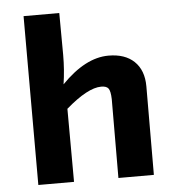

<svg xmlns="http://www.w3.org/2000/svg" viewBox="-51 -746 698 793"><g transform="rotate(-5 298.0 -350.0)"><path d="M225 -526Q225 -464 216 -405Q315 -507 411 -507Q479 -507 517 -471Q556 -434 556 -367L555 0H408L409 -327Q408 -360 400 -371Q392 -382 370 -382Q314 -382 223 -303L224 0H76V-700H224Z"/></g></svg>

Font: Taylor Sans Bold LRS
Style: Bold
Weight: 700
Italic angle: -8°
Designer: Natanael Gama
Version: Version 1.001 September 8, 2015